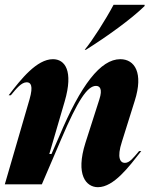

<svg xmlns="http://www.w3.org/2000/svg" viewBox="-27 -766 621 798"><path d="M96 -354 -7 0H147L228 -189C296 -348 336 -409 372 -409C388 -409 400 -396 386 -353L328 -172C286 -39 331 12 380 12C446 12 509 -73 560 -138H551C528 -111 512 -89 492 -89C474 -89 457 -108 480 -178L533 -347C570 -463 533 -520 473 -520C391 -520 309 -413 219 -199L187 -126H178L242 -345C279 -472 243 -520 193 -520C126 -520 60 -437 9 -370H18C41 -398 62 -424 84 -424C101 -424 112 -410 96 -354ZM325 -559H330C419 -615 519 -687 574 -741V-746H445C412 -684 358 -599 325 -559Z"/></svg>

Font: Nyght Serif Bold Italic
Style: Regular
Weight: 700
Italic angle: -16°
Designer: Maksym Kobuzan
Version: Version 0.410;Glyphs 3.1.2 (3151)